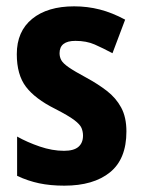

<svg xmlns="http://www.w3.org/2000/svg" viewBox="-20 -576 447 606"><path d="M379 -161Q379 -74 327 -32Q275 10 183 10Q139 10 103.5 2.5Q68 -5 34 -21V-145Q66 -127 105.5 -113.5Q145 -100 182 -100Q213 -100 227.5 -112.5Q242 -125 242 -148Q242 -160 237.5 -171.5Q233 -183 214.5 -197Q196 -211 153 -233Q91 -264 62 -302Q33 -340 33 -405Q33 -477 81.5 -516.5Q130 -556 214 -556Q256 -556 295 -546Q334 -536 375 -514L335 -408Q305 -424 279 -435.5Q253 -447 218 -447Q168 -447 168 -408Q168 -396 173.5 -386Q179 -376 197 -363.5Q215 -351 254 -330Q289 -311 317.5 -289Q346 -267 362.5 -236.5Q379 -206 379 -161Z"/></svg>

Font: Noto Sans Gurmukhi UI Condensed
Style: Bold
Weight: 700
Width: 3
Designer: Jelle Bosma - Monotype Design Team
Foundry: Monotype Imaging Inc.
Version: Version 2.004; ttfautohint (v1.8.4.7-5d5b)